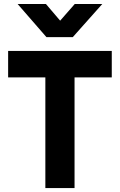

<svg xmlns="http://www.w3.org/2000/svg" viewBox="-20 -960 612 980"><path d="M211.5 0V-565H21.5V-700H550.5V-565H360.5V0ZM217 -770.5 70 -939.5H214.5L287 -854.5L361.5 -939.5H502L351.5 -770.5Z"/></svg>

Font: Geologica SemiBold
Style: Regular
Weight: 600
Designer: Sindre Bremnes, Frode Helland
Foundry: Monokrom Skriftforlag AS
Version: Version 1.010;gftools[0.9.28]